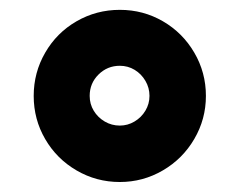

<svg xmlns="http://www.w3.org/2000/svg" viewBox="-20 -731 489 392"><path d="M48.8 -535.2Q48.8 -583 72.3 -623.5Q95.7 -664.1 136.2 -687.5Q176.8 -710.9 224.6 -710.9Q272.5 -710.9 312.7 -687.5Q353 -664.1 376.7 -623.5Q400.4 -583 400.4 -535.2Q400.4 -487.8 376.7 -447.3Q353 -406.7 312.5 -383.1Q272 -359.4 224.6 -359.4Q176.8 -359.4 136.2 -383.1Q95.7 -406.7 72.3 -447Q48.8 -487.3 48.8 -535.2ZM285.2 -535.2Q285.2 -551.8 276.9 -565.9Q268.6 -580.1 254.9 -588.4Q241.2 -596.7 224.6 -596.7Q199.2 -596.7 181.2 -578.9Q163.1 -561 163.1 -535.2Q163.1 -518.6 171.4 -504.9Q179.7 -491.2 193.8 -482.9Q208 -474.6 224.6 -474.6Q240.7 -474.6 254.6 -482.9Q268.6 -491.2 276.9 -505.1Q285.2 -519 285.2 -535.2Z"/></svg>

Font: Pretendard Std Black
Style: Regular
Weight: 900
Designer: Base glyphs from Inter by Rasmus Andersson; Hangeul glyphs from Noto Sans CJK(Source Han Sans) by Jang Soo-young and Kan
Foundry: Kil Hyung-jin
Version: Version 1.309